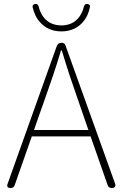

<svg xmlns="http://www.w3.org/2000/svg" viewBox="-20 -940 614 960"><path d="M393 -828C413 -850 425 -879 430 -906C431 -915 427 -918 418 -920C409 -922 402 -917 400 -908C388 -857 353 -813 287 -813C220 -813 185 -857 173 -908C171 -917 164 -922 155 -920C146 -918 142 -914 143 -905C149 -879 160 -850 181 -828C204 -802 239 -783 287 -783C335 -783 370 -802 393 -828ZM433 -363 307 -714C305 -721 298 -726 290 -726H287C276 -726 268 -720 264 -710L18 -21C13 -7 18 0 33 0C42 0 50 -4 53 -13L139 -258H286H433L518 -15C521 -5 528 0 539 0C555 0 560 -8 555 -23ZM175 -362 201 -435C232 -523 258 -597 285 -688H289C316 -597 341 -523 372 -435L422 -290H286H150Z"/></svg>

Font: GenSenRounded2 TW EL
Style: Regular
Weight: 250
Version: Version 2.100;PS 2.1;hotconv 16.6.51;makeotf.lib2.5.65220 DE